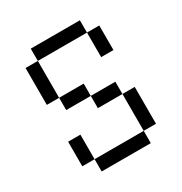

<svg xmlns="http://www.w3.org/2000/svg" viewBox="-150 -735 800 846"><g transform="rotate(-30 250.0 -312.5)"><path d="M125 -62.5V0H375V-62.5ZM125 -62.5Q125 -62.5 125 -187.5H62.5Q62.5 -187.5 62.5 -62.5ZM375 -62.5H437.5V-250H375ZM375 -250V-312.5H250V-250ZM250 -312.5V-375H125V-312.5ZM125 -375V-562.5H62.5V-375ZM375 -562.5Q375 -562.5 375 -437.5H437.5Q437.5 -437.5 437.5 -562.5ZM125 -562.5H375V-625H125Z"/></g></svg>

Font: UnifontExMono
Style: Regular
Weight: 500
Version: Version 15.0.06